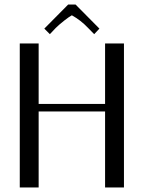

<svg xmlns="http://www.w3.org/2000/svg" viewBox="-20 -824 631 844"><path d="M312 -804.2 417 -698.2 394 -673.8 367.2 -701.2Q335.4 -734.9 295.9 -756.8Q284.7 -751 262 -733.2Q239.3 -715.3 225.1 -701.2L199.2 -673.8L174.8 -698.2L279.8 -804.2ZM66.9 -632.8H149.9V-367.2H441.9V-632.8H524.9V0H441.9V-334H149.9V0H66.9Z"/></svg>

Font: Resagokr
Style: Regular
Weight: 500
Designer: gluk
Foundry: gluk
Version: Version 0.95